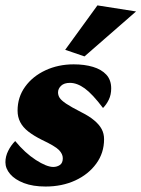

<svg xmlns="http://www.w3.org/2000/svg" viewBox="-20 -681 522 709"><path d="M148.4 7.8Q101.6 7.8 68.4 -4.9Q35.2 -17.6 17.6 -38.1Q0 -58.6 0 -82Q0 -103.5 10.3 -124Q20.5 -144.5 36.1 -160.2Q72.3 -116.2 112.3 -90.3Q152.3 -64.5 176.8 -64.5Q190.4 -64.5 201.2 -71.8Q211.9 -79.1 211.9 -96.7Q211.9 -112.3 197.8 -127Q183.6 -141.6 133.8 -165Q104.5 -179.7 84.5 -195.3Q64.5 -210.9 54.7 -230Q44.9 -249 44.9 -272.5Q44.9 -322.3 72.8 -360.8Q100.6 -399.4 147.9 -421.4Q195.3 -443.4 252 -443.4Q292 -443.4 323.2 -434.1Q354.5 -424.8 372.6 -405.3Q390.6 -385.7 390.6 -354.5Q390.6 -331.1 381.8 -313Q373 -294.9 360.4 -282.2Q321.3 -334 293 -354.5Q264.6 -375 238.3 -375Q216.8 -375 205.6 -364.3Q194.3 -353.5 194.3 -339.8Q194.3 -329.1 200.2 -319.8Q206.1 -310.5 224.1 -298.3Q242.2 -286.1 280.3 -266.6Q309.6 -252 328.1 -236.3Q346.7 -220.7 355.5 -204.1Q364.3 -187.5 364.3 -167Q364.3 -116.2 335.4 -76.7Q306.6 -37.1 257.8 -14.6Q209 7.8 148.4 7.8ZM292 -472.7 220.7 -497.1 339.8 -661.1 482.4 -638.7Z"/></svg>

Font: Crimson Pro Black
Style: Italic
Weight: 900
Italic angle: -12°
Designer: Jacques Le Bailly
Foundry: Baron von Fonthausen
Version: Version 1.003